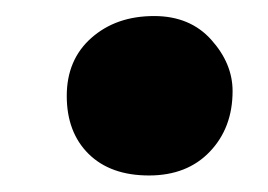

<svg xmlns="http://www.w3.org/2000/svg" viewBox="-20 -207 331 237"><path d="M163.9 9.6Q116.4 9.6 89.4 -17Q62.4 -43.7 62.4 -88.6Q62.4 -133.4 92.9 -160.3Q123.4 -187.2 170.2 -187.2Q214.6 -187.2 240.8 -157.9Q267.1 -128.6 267.1 -94.6Q267.1 -49.2 239 -19.8Q211 9.6 163.9 9.6Z"/></svg>

Font: Vollkorn
Style: Regular
Weight: 400
Designer: Friedrich Althausen
Foundry: Friedrich Althausen
Version: Version 4.104